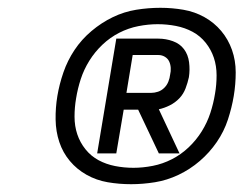

<svg xmlns="http://www.w3.org/2000/svg" viewBox="-20 -907 640 492"><path d="M316 -435Q285 -435 256 -440Q227 -445 202 -459Q177 -473 159 -494.5Q141 -516 132 -543Q123 -570 122.5 -600.5Q122 -631 127 -661Q132 -691 142.5 -721.5Q153 -752 171 -779Q189 -806 214.5 -827.5Q240 -849 269 -863Q298 -877 329 -882Q360 -887 391 -887Q421 -887 450 -882Q479 -877 504 -863Q529 -849 547 -827.5Q565 -806 574.5 -779Q584 -752 584 -721.5Q584 -691 579 -661Q574 -631 564 -600.5Q554 -570 535.5 -543Q517 -516 492 -494.5Q467 -473 437.5 -459Q408 -445 377 -440Q346 -435 316 -435ZM322 -477Q346 -477 371.5 -482Q397 -487 420.5 -499Q444 -511 463.5 -529.5Q483 -548 497 -570.5Q511 -593 519 -617.5Q527 -642 531 -667Q535 -690 535 -714Q535 -738 528 -759Q521 -780 507 -797.5Q493 -815 473.5 -825.5Q454 -836 431 -840.5Q408 -845 384 -845Q360 -845 334.5 -840Q309 -835 285.5 -823Q262 -811 242.5 -792.5Q223 -774 209 -751.5Q195 -729 187 -704.5Q179 -680 175 -655Q171 -632 171 -608Q171 -584 178 -563Q185 -542 199 -524.5Q213 -507 232.5 -496.5Q252 -486 275 -481.5Q298 -477 322 -477ZM229 -514 278 -808H386Q405 -808 423 -801.5Q441 -795 451.5 -781Q462 -767 464.5 -747.5Q467 -728 464 -709Q461 -695 455.5 -680.5Q450 -666 439.5 -655Q429 -644 415 -637Q401 -630 387 -627L440 -514H387L334 -626H297L278 -514ZM304 -669H367Q376 -669 385 -672Q394 -675 401 -682Q408 -689 411.5 -698Q415 -707 416 -716Q418 -724 417.5 -733Q417 -742 413.5 -749.5Q410 -757 402.5 -761.5Q395 -766 386 -766H320Z"/></svg>

Font: Iosevka SS04 Md Ex Obl
Style: Regular
Weight: 500
Width: 7
Italic angle: -9°
Monospace: yes
Designer: Belleve Invis
Foundry: Belleve Invis
Version: Version 19.0.0; ttfautohint (v1.8.4)